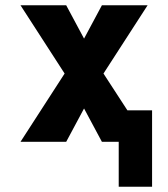

<svg xmlns="http://www.w3.org/2000/svg" viewBox="-20 -540 640 731"><path d="M559 171H432V0H368L300 -127L232 0H58L226 -260L58 -520H232L300 -393L368 -520H542L374 -260L465 -120H559Z"/></svg>

Font: Iosevka Aile Heavy
Style: Regular
Weight: 900
Designer: Belleve Invis
Foundry: Belleve Invis
Version: Version 31.1.0; ttfautohint (v1.8.4)